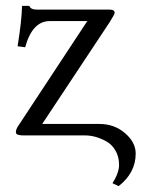

<svg xmlns="http://www.w3.org/2000/svg" viewBox="-20 -462 496 655"><path d="M149.9 -390.1H277.8L42 -32.2C36.8 -24.4 34.2 -17.4 34.2 -11.2C34.2 -8.6 35 -6.5 36.6 -4.9C38.2 -3.3 40.9 -2.1 44.7 -1.5C48.4 -0.8 51.8 -0.4 54.7 -0.2C57.6 -0.1 62 0 67.9 0H271C282.1 0 293.6 1.6 305.7 4.9C317.7 8.1 330.1 13.3 342.8 20.3C355.5 27.3 365.9 37.8 374 51.8C382.2 65.8 386.2 82.2 386.2 101.1C386.2 118.3 378.7 139 363.8 163.1L384.8 172.9C423.5 142.6 442.9 105.6 442.9 62C442.9 36.3 430.7 13 406.5 -7.8C382.2 -28.6 353.4 -39.1 319.8 -39.1H124L354 -386.2C365.4 -404.5 371.1 -415 371.1 -418C371.1 -425.5 365.4 -429.2 354 -429.2H106C91.6 -429.2 83 -433.4 80.1 -441.9H55.2C54.5 -408.7 49.5 -362.8 40 -304.2L65.9 -300.8C82.2 -360.4 110.2 -390.1 149.9 -390.1Z"/></svg>

Font: Linux Biolinum G
Style: Bold
Weight: 700
Designer: Philipp H. Poll
Foundry: Philipp H. Poll
Version: Version 1.1.0